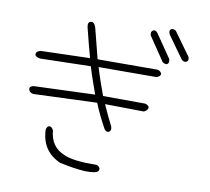

<svg xmlns="http://www.w3.org/2000/svg" viewBox="-91 -899 1183 1080"><g transform="rotate(10 500.0 -359.5)"><path d="M924 -657Q932 -637 918 -629Q904 -621 889 -636L798 -763Q788 -785 800 -793Q810 -800 828 -790ZM819 -627Q826 -606 815 -598Q805 -590 786 -603L694 -739Q688 -761 702 -769Q717 -776 730 -757ZM444 -357Q431 -393 417.5 -431.5Q404 -470 392 -510L103 -503Q74 -508 74 -523Q74 -540 100 -546L380 -554Q370 -590 359 -632Q348 -674 336 -723Q330 -752 349 -756Q367 -761 378 -731Q391 -681 402 -637Q413 -593 423 -555L767 -556Q787 -549 789 -535Q789 -523 767 -514L436 -513Q449 -470 462.5 -431Q476 -392 489 -357L730 -356Q755 -349 752 -333Q747 -317 729 -311L508 -314Q522 -282 536 -252.5Q550 -223 564 -196Q571 -173 557 -165Q543 -158 530 -175Q512 -207 495 -242Q478 -277 463 -314L100 -300Q77 -305 74 -321Q69 -338 94 -344ZM245 -117Q253 -23 335 9Q389 33 523 31Q548 44 537 63Q525 78 462 77Q431 75 394 69.5Q357 64 316 55Q208 7 204 -115Q208 -137 223 -137Q236 -137 245 -117Z"/></g></svg>

Font: Yomogi
Style: Regular
Weight: 400
Designer: satsuyako
Foundry: satsuyako
Version: Version 3.100